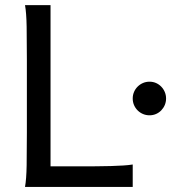

<svg xmlns="http://www.w3.org/2000/svg" viewBox="-20 -733 701 753"><path d="M287.6 -80.6Q323.7 -80.6 356 -80.8Q388.2 -81.1 415.5 -81.8Q442.9 -82.5 464.4 -84Q485.8 -85.4 500.5 -87.9V0H78.1Q83.5 -29.3 84.5 -84.7Q85.4 -140.1 85.4 -212.4V-500.5Q85.4 -572.8 84.5 -628.2Q83.5 -683.6 78.1 -712.9H178.2V-80.6ZM500.5 -346.7Q500.5 -360.4 505.6 -372.3Q510.7 -384.3 519.8 -393.3Q528.8 -402.3 540.8 -407.5Q552.7 -412.6 566.4 -412.6Q580.1 -412.6 591.8 -407.5Q603.5 -402.3 612.3 -393.3Q621.1 -384.3 626.2 -372.3Q631.3 -360.4 631.3 -346.7Q631.3 -333 626.2 -321Q621.1 -309.1 612.3 -300Q603.5 -291 591.8 -285.9Q580.1 -280.8 566.4 -280.8Q552.7 -280.8 540.8 -285.9Q528.8 -291 519.8 -300Q510.7 -309.1 505.6 -321Q500.5 -333 500.5 -346.7Z"/></svg>

Font: Andika Eur
Style: Regular
Weight: 400
Designer: Victor Gaultney, Annie Olsen, Julie Remington, Don Collingsworth, Eric Hays, Becca Hirsbrunner
Foundry: SIL International
Version: Version 5.000